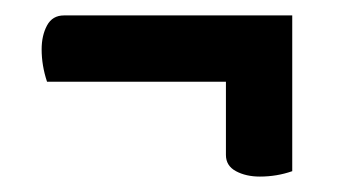

<svg xmlns="http://www.w3.org/2000/svg" viewBox="-20 -333 440 249"><path d="M41 -227Q34 -248 34 -269Q34 -287 41 -300Q48 -313 63 -313H359V-227ZM317 -104Q299 -104 286 -111Q273 -118 273 -132V-313H359V-111Q339 -104 317 -104Z"/></svg>

Font: Yanone Kaffeesatz ExtraLight Medium
Style: Regular
Weight: 500
Version: Version 2.003